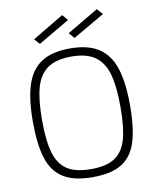

<svg xmlns="http://www.w3.org/2000/svg" viewBox="-96 -967 856 1050"><g transform="rotate(-10 331.5 -442.0)"><path d="M63 0ZM63 -346Q63 -472 88.5 -550.5Q114 -629 172.5 -667.5Q231 -706 332 -706Q432 -706 491 -667.5Q550 -629 576 -550Q602 -471 602 -343Q602 -213 577 -137Q552 -61 494 -26Q436 9 333 9Q230 9 171 -28Q112 -65 87.5 -142Q63 -219 63 -346ZM549 -343Q549 -458 529.5 -526.5Q510 -595 462.5 -628Q415 -661 332 -661Q248 -661 200.5 -628.5Q153 -596 133.5 -528Q114 -460 114 -346Q114 -229 134 -162.5Q154 -96 201 -66Q248 -36 333 -36Q418 -36 464.5 -66.5Q511 -97 530 -162.5Q549 -228 549 -343ZM148 -789 322 -893 349 -861 175 -759ZM340 -789 514 -892 543 -860 367 -758Z"/></g></svg>

Font: Cairo Light
Style: Regular
Weight: 300
Designer: Mohamed Gaber, the designers of Titillium
Foundry: Kief Type Foundry
Version: Version 2.009; ttfautohint (v1.5.33-1714) -l 8 -r 50 -G 200 